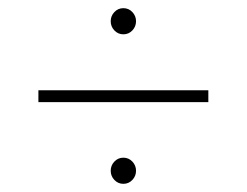

<svg xmlns="http://www.w3.org/2000/svg" viewBox="-20 -585 604 470"><path d="M74 -335V-364H490V-335ZM282 -501Q269 -501 260 -510.5Q251 -520 251 -533Q251 -546 260 -555.5Q269 -565 282 -565Q295 -565 304 -555.5Q313 -546 313 -533Q313 -520 304 -510.5Q295 -501 282 -501ZM282 -135Q269 -135 260 -144.5Q251 -154 251 -167Q251 -180 260 -189.5Q269 -199 282 -199Q295 -199 304 -189.5Q313 -180 313 -167Q313 -154 304 -144.5Q295 -135 282 -135Z"/></svg>

Font: Montserrat ExtraLight
Style: Regular
Weight: 200
Designer: Julieta Ulanovsky
Foundry: Julieta Ulanovsky
Version: Version 9.000; ttfautohint (v1.8.4.7-5d5b)